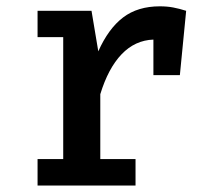

<svg xmlns="http://www.w3.org/2000/svg" viewBox="-20 -575 655 595"><path d="M556.9 -541.5 537.4 -342.1H455.4V-452.3Q398.5 -450.3 356.9 -406.9Q315.4 -363.6 290.8 -283.1V-82.1H400V0H96.4V-82.1H175.9V-460H96.4V-541.5H263.6L284.6 -415.9Q315.9 -486.2 361.3 -520.8Q406.7 -555.4 475.4 -555.4Q497.9 -555.4 516.9 -551.8Q535.9 -548.2 556.9 -541.5Z"/></svg>

Font: Fira Code Fixed Medium
Style: Regular
Weight: 500
Monospace: yes
Designer: Carrois Corporate, Edenspiekermann AG, Nikita Prokopov
Foundry: Carrois Corporate, Edenspiekermann AG, Nikita Prokopov
Version: Version 5.002